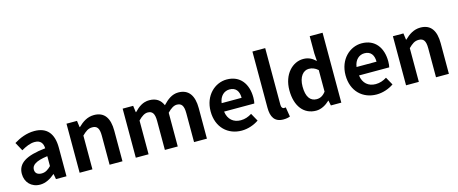

<svg xmlns="http://www.w3.org/2000/svg" viewBox="-45 -1450 5048 2117"><g transform="rotate(-15 2479.0 -392.0)"><path d="M217 14C281 14 337 -18 386 -60H389L400 0H520V-327C520 -489 447 -574 305 -574C217 -574 137 -541 71 -500L124 -403C176 -433 226 -456 278 -456C347 -456 371 -414 373 -359C148 -335 51 -272 51 -152C51 -57 117 14 217 14ZM265 -101C222 -101 191 -120 191 -164C191 -214 237 -251 373 -269V-156C338 -121 307 -101 265 -101Z M670 0H816V-385C858 -426 887 -448 933 -448C988 -448 1012 -417 1012 -331V0H1159V-349C1159 -490 1107 -574 986 -574C910 -574 853 -534 804 -486H800L790 -560H670Z M1311 0H1457V-385C1497 -427 1533 -448 1565 -448C1618 -448 1643 -417 1643 -331V0H1790V-385C1830 -427 1866 -448 1898 -448C1951 -448 1976 -417 1976 -331V0H2123V-349C2123 -490 2068 -574 1949 -574C1876 -574 1822 -530 1771 -476C1744 -538 1697 -574 1617 -574C1544 -574 1492 -534 1445 -485H1441L1431 -560H1311Z M2518 14C2588 14 2659 -10 2714 -48L2664 -138C2624 -113 2584 -99 2538 -99C2455 -99 2395 -147 2383 -239H2728C2732 -252 2735 -279 2735 -306C2735 -461 2655 -574 2501 -574C2367 -574 2240 -461 2240 -279C2240 -95 2362 14 2518 14ZM2381 -336C2392 -418 2444 -460 2503 -460C2575 -460 2609 -412 2609 -336Z M2994 14C3028 14 3053 8 3070 1L3052 -108C3042 -106 3038 -106 3032 -106C3018 -106 3002 -117 3002 -150V-798H2856V-157C2856 -53 2892 14 2994 14Z M3368 14C3426 14 3482 -18 3523 -58H3526L3538 0H3657V-798H3510V-601L3516 -513C3476 -550 3437 -574 3374 -574C3253 -574 3139 -462 3139 -279C3139 -96 3229 14 3368 14ZM3406 -107C3332 -107 3290 -165 3290 -281C3290 -393 3343 -453 3406 -453C3441 -453 3476 -442 3510 -411V-165C3478 -123 3445 -107 3406 -107Z M4058 14C4128 14 4199 -10 4254 -48L4204 -138C4164 -113 4124 -99 4078 -99C3995 -99 3935 -147 3923 -239H4268C4272 -252 4275 -279 4275 -306C4275 -461 4195 -574 4041 -574C3907 -574 3780 -461 3780 -279C3780 -95 3902 14 4058 14ZM3921 -336C3932 -418 3984 -460 4043 -460C4115 -460 4149 -412 4149 -336Z M4396 0H4542V-385C4584 -426 4613 -448 4659 -448C4714 -448 4738 -417 4738 -331V0H4885V-349C4885 -490 4833 -574 4712 -574C4636 -574 4579 -534 4530 -486H4526L4516 -560H4396Z"/></g></svg>

Font: Noto Sans CJK KR Bold
Style: Regular
Weight: 700
Designer: Ryoko NISHIZUKA (kana & ideographs); Paul D. Hunt (Latin, Greek & Cyrillic); Wenlong ZHANG (bopomofo); Sandoll Communica
Foundry: Adobe Systems Incorporated
Version: Version 1.004;PS 1.004;hotconv 1.0.82;makeotf.lib2.5.63406